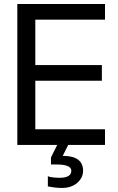

<svg xmlns="http://www.w3.org/2000/svg" viewBox="-20 -723 591 958"><path d="M156.2 -625V-398.4H488.3V-320.3H156.2V-78.1H503.9V0H320.3L293 54.7Q394.5 54.7 394.5 128.9Q394.5 164.1 365.2 189.5Q335.9 214.8 289.1 214.8Q257.8 214.8 218.8 207V156.2Q226.6 160.2 244.1 162.1Q261.7 164.1 277.3 164.1Q335.9 164.1 335.9 128.9Q335.9 97.7 261.7 97.7H234.4V62.5L265.6 0H66.4V-703.1H503.9V-625Z"/></svg>

Font: 和音 by 宁静之雨，公众号njzyshare
Style: Regular
Weight: 400
Designer: Steve Matteson
Foundry: Ascender Corporation
Version: Version 6.00;June 8, 2018;FontCreator 11.0.0.2388 32-bit